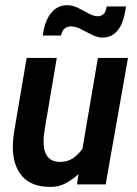

<svg xmlns="http://www.w3.org/2000/svg" viewBox="-20 -726 540 756"><path d="M179 10Q103.5 10 67 -32.5Q30.5 -75 30.5 -147.5Q30.5 -167 32.8 -185.8Q35 -204.5 38 -221.5L85 -498H203.5L158.5 -231Q155.5 -213.5 153.5 -198.5Q151.5 -183.5 151.5 -169Q151.5 -88.5 216.5 -88.5Q245 -88.5 265.5 -101.8Q286 -115 304.5 -139.5L365.5 -498H484L396 0H283L289 -40Q264.5 -18.5 238.2 -4.2Q212 10 179 10ZM384.5 -578Q364.5 -578 342.2 -589Q320 -600 298.8 -611Q277.5 -622 260 -622Q227 -622 220.5 -586H148.5Q155.5 -642.5 180.5 -674Q205.5 -705.5 244.5 -705.5Q266.5 -705.5 288 -694.5Q309.5 -683.5 329.2 -672.8Q349 -662 365.5 -662Q377 -662 387 -670Q397 -678 400 -700.5H476Q467.5 -635.5 443.8 -606.8Q420 -578 384.5 -578Z"/></svg>

Font: Cabin Condensed
Style: Bold Italic
Weight: 700
Width: 3
Italic angle: -10°
Designer: Pablo Impallari
Foundry: Pablo Impallari. http://www.impallari.com Igino Marini. http://www.ikern.com
Version: Version 3.001; ttfautohint (v1.8.3)